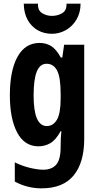

<svg xmlns="http://www.w3.org/2000/svg" viewBox="-20 -791 541 1051"><path d="M197 -556Q231 -556 259 -539.5Q287 -523 313 -476H321L331 -546H441V-31Q441 99 383 169.5Q325 240 207 240Q130 240 61 203V98Q105 119 146.5 128.5Q188 138 216 138Q263 138 287.5 110.5Q312 83 312 12V5Q312 -15 313 -35.5Q314 -56 316 -73H312Q285 -24 255 -7Q225 10 191 10Q114 10 74 -65.5Q34 -141 34 -269Q34 -405 76 -480.5Q118 -556 197 -556ZM235 -442Q199 -442 181.5 -399.5Q164 -357 164 -268Q164 -101 236 -101Q271 -101 291.5 -135.5Q312 -170 312 -253V-276Q312 -368 292.5 -405Q273 -442 235 -442ZM421 -771Q421 -722 399 -684.5Q377 -647 341 -626.5Q305 -606 264 -606Q222 -606 187.5 -625Q153 -644 132 -681Q111 -718 110 -771H188Q186 -735 210 -719.5Q234 -704 265 -704Q295 -704 320.5 -719Q346 -734 344 -771Z"/></svg>

Font: Noto Sans Gujarati UI ExtraCondensed
Style: Bold
Weight: 700
Width: 2
Designer: Jelle Bosma - Monotype Design Team, Universal Thirst
Foundry: Monotype Imaging Inc.
Version: Version 2.106; ttfautohint (v1.8.4.7-5d5b)